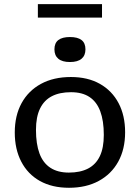

<svg xmlns="http://www.w3.org/2000/svg" viewBox="-20 -880 663 910"><path d="M306.5 -62Q360.5 -62 397.5 -81.2Q434.5 -100.5 453.2 -139.8Q472 -179 472 -240.5Q472 -307.5 455.2 -352.5Q438.5 -397.5 404.2 -420.2Q370 -443 316.5 -443Q262.5 -443 225.8 -424Q189 -405 169.8 -365.5Q150.5 -326 150.5 -264.5Q150.5 -197.5 167.2 -152.5Q184 -107.5 218.8 -84.8Q253.5 -62 306.5 -62ZM307 10Q227 10 169.2 -22.2Q111.5 -54.5 80.8 -113.8Q50 -173 50 -252Q50 -332 82.2 -391Q114.5 -450 174.2 -482.5Q234 -515 316 -515Q396 -515 453.5 -482.5Q511 -450 542 -391.2Q573 -332.5 573 -253Q573 -173 540.5 -114Q508 -55 448.2 -22.5Q388.5 10 307 10ZM311.5 -586Q275 -586 256.5 -601.5Q238 -617 238 -646Q238 -676 256.5 -690.2Q275 -704.5 311.5 -704.5Q348 -704.5 366.5 -690.2Q385 -676 385 -646Q385 -617 366.5 -601.5Q348 -586 311.5 -586ZM159.5 -796.5V-860.5H463.5V-796.5Z"/></svg>

Font: Newsreader 7pt
Style: Regular
Weight: 400
Designer: Hugues Gentile
Foundry: Production Type
Version: Version 1.003